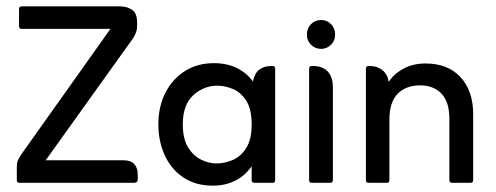

<svg xmlns="http://www.w3.org/2000/svg" viewBox="-20 -576 1562 605"><path d="M124 -71H369Q392 -71 403 -59Q414 -47 414 -27V-11Q414 0 402 0H41Q33 0 33 -9V-51Q33 -62 36 -69.5Q39 -77 46 -88L328 -485H48Q40 -485 40 -494V-547Q40 -556 48 -556H356Q381 -556 396.5 -545Q412 -534 412 -505V-492Q412 -475 399 -455Z M773 -52Q751 -21 720 -6Q689 9 651 9Q596 9 557.5 -17Q519 -43 499 -87Q479 -131 479 -184Q479 -240 501 -283.5Q523 -327 562.5 -352Q602 -377 654 -377Q696 -377 727.5 -361Q759 -345 777 -319Q782 -345 797 -356.5Q812 -368 835 -368H840Q847 -368 847 -359V-9Q847 0 840 0H781Q773 0 773 -9ZM662 -61Q687 -61 712.5 -71.5Q738 -82 755.5 -109Q773 -136 773 -184Q773 -233 755.5 -259.5Q738 -286 713 -296Q688 -306 665 -306Q622 -306 589 -276Q556 -246 556 -184Q556 -139 572.5 -112Q589 -85 613.5 -73Q638 -61 662 -61Z M947 -467Q947 -487 960 -500Q973 -513 992 -513Q1010 -513 1023 -500Q1036 -487 1036 -467Q1036 -448 1023 -435Q1010 -422 992 -422Q973 -422 960 -435Q947 -448 947 -467ZM962 0Q954 0 954 -9V-359Q954 -368 962 -368H967Q996 -368 1012.5 -351Q1029 -334 1029 -299V-9Q1029 0 1021 0Z M1205 -318Q1221 -343 1251 -359.5Q1281 -376 1321 -376Q1391 -376 1431 -333Q1471 -290 1471 -216V-9Q1471 0 1463 0H1404Q1396 0 1396 -9V-202Q1396 -255 1371 -281Q1346 -307 1304 -307Q1259 -307 1233 -280.5Q1207 -254 1207 -198V-9Q1207 0 1200 0H1141Q1133 0 1133 -9V-359Q1133 -368 1141 -368H1146Q1169 -368 1185 -355Q1201 -342 1205 -318Z"/></svg>

Font: Zain
Style: Regular
Weight: 400
Designer: Zain,Boutros
Foundry: Mobile Telecommunications Company (Zain), 2024
Version: Version 1.51; ttfautohint (v1.8.4)